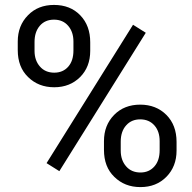

<svg xmlns="http://www.w3.org/2000/svg" viewBox="-20 -741 772 771"><path d="M51.3 -574.2V-540C51.3 -494.6 64.9 -458.5 92.8 -431.6C120.6 -404.3 155.3 -390.6 197.8 -390.6C239.7 -390.6 274.4 -404.3 301.8 -431.6C328.6 -458.5 342.3 -493.7 342.3 -536.6V-571.3C342.3 -615.7 329.1 -651.9 302.2 -679.7C275.4 -707.5 240.2 -721.2 196.8 -721.2C154.3 -721.2 119.1 -707.5 92.3 -679.7C64.9 -651.9 51.3 -616.7 51.3 -574.2ZM118.7 -536.6V-572.3C118.7 -599.1 125.5 -620.6 139.6 -637.2C153.8 -653.8 172.9 -662.1 196.8 -662.1C220.7 -662.1 239.7 -653.8 253.9 -637.2C268.1 -620.6 274.9 -599.6 274.9 -574.2V-538.6C274.9 -510.7 268.1 -489.3 253.9 -473.1C239.7 -457 220.7 -449.2 197.8 -449.2C173.8 -449.2 154.3 -457.5 140.1 -474.1C126 -490.2 118.7 -511.2 118.7 -536.6ZM397.5 -174.3V-139.2C397.5 -93.8 411.1 -57.6 439 -30.8C466.8 -3.4 501.5 10.3 543.9 10.3C586.4 10.3 621.1 -3.4 648.4 -31.2C675.3 -58.6 689 -93.8 689 -136.2V-170.9C689 -216.3 675.3 -252.4 647.9 -279.8C620.6 -307.1 585.4 -320.8 543 -320.8C500.5 -320.8 465.3 -307.1 438.5 -279.8C411.1 -252 397.5 -216.8 397.5 -174.3ZM464.8 -136.2V-172.4C464.8 -199.7 472.2 -221.7 486.8 -237.8C501 -253.9 520 -261.7 543 -261.7C566.9 -261.7 585.9 -253.4 600.1 -237.3C614.3 -221.2 621.1 -200.2 621.1 -174.3V-138.2C621.1 -110.4 614.3 -88.9 600.1 -72.8C585.9 -56.6 567.4 -48.3 543.9 -48.3C520 -48.3 500.5 -56.6 486.3 -73.2C472.2 -89.4 464.8 -110.4 464.8 -136.2ZM218.3 -53.7 565.4 -609.4 514.2 -641.6 167 -85.9Z"/></svg>

Font: Vazir
Style: Regular
Weight: 400
Designer: Saber Rastikerdar
Foundry: Saber Rastikerdar
Version: Version 27.002;January 24, 2021;FontCreator 13.0.0.2683 64-b